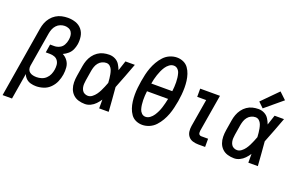

<svg xmlns="http://www.w3.org/2000/svg" viewBox="-126 -1244 2973 1916"><g transform="rotate(20 1360.5 -286.5)"><path d="M-15 205H85L131 -72Q141 -45 161.5 -26Q182 -7 210 0.5Q238 8 267 8Q306 8 346 -5Q386 -18 416.5 -49Q447 -80 463 -118Q479 -156 485 -195Q491 -234 487.5 -272Q484 -310 462.5 -340Q441 -370 409 -386Q438 -399 462 -420Q486 -441 498.5 -469Q511 -497 516 -526Q523 -569 516.5 -611Q510 -653 484 -684.5Q458 -716 418.5 -729.5Q379 -743 336 -743Q304 -743 271.5 -736Q239 -729 210 -711Q181 -693 159.5 -666Q138 -639 126 -608Q114 -577 109 -545ZM241 -79Q222 -79 203 -83Q184 -87 169 -98Q154 -109 148.5 -127Q143 -145 146 -165L207 -531Q211 -554 220 -577Q229 -600 246.5 -619Q264 -638 287.5 -647Q311 -656 334 -656Q356 -656 376 -647.5Q396 -639 407 -621Q418 -603 419.5 -581Q421 -559 417 -537Q413 -510 398.5 -483.5Q384 -457 357 -444Q330 -431 303 -431H258L244 -343H289Q314 -343 337 -334.5Q360 -326 373.5 -306Q387 -286 389 -261Q391 -236 387 -211Q383 -185 372 -159.5Q361 -134 340 -114.5Q319 -95 293 -87Q267 -79 241 -79Z M786 8Q816 8 845 -6Q874 -20 896 -43Q918 -66 936 -93Q936 -47 936 0H1037Q1032 -64 1027.5 -128Q1023 -192 1017 -256Q1045 -324 1070.5 -393Q1096 -462 1122 -530H1022Q1004 -477 987 -424Q976 -454 959 -481Q942 -508 912.5 -523Q883 -538 849 -538Q818 -538 787 -530.5Q756 -523 728.5 -504Q701 -485 681.5 -458Q662 -431 651 -401Q640 -371 635 -340L617 -230Q611 -194 611.5 -158.5Q612 -123 623.5 -91Q635 -59 659 -35.5Q683 -12 716.5 -2Q750 8 786 8ZM786 -79Q768 -79 751.5 -87Q735 -95 726 -110Q717 -125 713.5 -142.5Q710 -160 711 -178.5Q712 -197 715 -216L733 -326Q737 -348 744.5 -370Q752 -392 767.5 -411.5Q783 -431 805 -441Q827 -451 849 -451Q872 -451 888.5 -436Q905 -421 912.5 -400.5Q920 -380 924 -358.5Q928 -337 930.5 -314.5Q933 -292 934 -270Q925 -246 915.5 -223Q906 -200 894.5 -177Q883 -154 868 -133Q853 -112 831.5 -95.5Q810 -79 786 -79Z M1395 8Q1432 8 1469.5 -8Q1507 -24 1534.5 -54Q1562 -84 1582 -118.5Q1602 -153 1615.5 -189.5Q1629 -226 1637.5 -263Q1646 -300 1653 -338Q1659 -374 1662.5 -411Q1666 -448 1666 -484.5Q1666 -521 1661.5 -556Q1657 -591 1646 -624.5Q1635 -658 1615 -686Q1595 -714 1563 -728.5Q1531 -743 1494 -743Q1457 -743 1420 -727.5Q1383 -712 1355 -682Q1327 -652 1307 -617Q1287 -582 1273.5 -545.5Q1260 -509 1251.5 -472Q1243 -435 1237 -398Q1231 -361 1227 -324.5Q1223 -288 1223 -251.5Q1223 -215 1227.5 -179.5Q1232 -144 1243 -111Q1254 -78 1274 -49.5Q1294 -21 1326 -6.5Q1358 8 1395 8ZM1340 -411Q1344 -436 1350 -460Q1356 -484 1364 -508Q1372 -532 1382.5 -555.5Q1393 -579 1407.5 -601Q1422 -623 1444 -639.5Q1466 -656 1491 -656Q1515 -656 1532 -640Q1549 -624 1555.5 -601.5Q1562 -579 1565 -555.5Q1568 -532 1568.5 -508Q1569 -484 1567.5 -459.5Q1566 -435 1563 -411ZM1398 -79Q1374 -79 1357 -95.5Q1340 -112 1333.5 -134Q1327 -156 1324 -179.5Q1321 -203 1320.5 -227Q1320 -251 1321.5 -275.5Q1323 -300 1326 -324H1550Q1545 -299 1539 -275Q1533 -251 1525.5 -227Q1518 -203 1507 -179.5Q1496 -156 1481.5 -134Q1467 -112 1445 -95.5Q1423 -79 1398 -79Z M1988 0H2061V-87H1988Q1976 -87 1968 -94.5Q1960 -102 1959.5 -113.5Q1959 -125 1960 -136L2026 -530H1816V-443H1911L1862 -150Q1857 -120 1861 -90.5Q1865 -61 1883 -39Q1901 -17 1929.5 -8.5Q1958 0 1988 0Z M2370 8Q2400 8 2429 -6Q2458 -20 2480 -43Q2502 -66 2520 -93Q2520 -47 2520 0H2621Q2616 -64 2611.5 -128Q2607 -192 2601 -256Q2629 -324 2654.5 -393Q2680 -462 2706 -530H2606Q2588 -477 2571 -424Q2560 -454 2543 -481Q2526 -508 2496.5 -523Q2467 -538 2433 -538Q2402 -538 2371 -530.5Q2340 -523 2312.5 -504Q2285 -485 2265.5 -458Q2246 -431 2235 -401Q2224 -371 2219 -340L2201 -230Q2195 -194 2195.5 -158.5Q2196 -123 2207.5 -91Q2219 -59 2243 -35.5Q2267 -12 2300.5 -2Q2334 8 2370 8ZM2370 -79Q2352 -79 2335.5 -87Q2319 -95 2310 -110Q2301 -125 2297.5 -142.5Q2294 -160 2295 -178.5Q2296 -197 2299 -216L2317 -326Q2321 -348 2328.5 -370Q2336 -392 2351.5 -411.5Q2367 -431 2389 -441Q2411 -451 2433 -451Q2456 -451 2472.5 -436Q2489 -421 2496.5 -400.5Q2504 -380 2508 -358.5Q2512 -337 2514.5 -314.5Q2517 -292 2518 -270Q2509 -246 2499.5 -223Q2490 -200 2478.5 -177Q2467 -154 2452 -133Q2437 -112 2415.5 -95.5Q2394 -79 2370 -79ZM2469 -558 2651 -710 2579 -778 2414 -611Z"/></g></svg>

Font: Iosevka Sparkle Medium Oblique
Style: Regular
Weight: 500
Italic angle: -9°
Designer: Belleve Invis
Foundry: Belleve Invis
Version: Version 4.5.0; ttfautohint (v1.8.3)